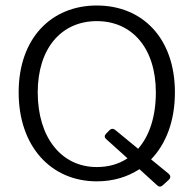

<svg xmlns="http://www.w3.org/2000/svg" viewBox="-20 -657 715 708"><path d="M625 -316.4C625 -515.6 505.9 -636.7 336.9 -636.7C168.9 -636.7 48.8 -515.6 48.8 -316.4C48.8 -116.2 168.9 11.7 336.9 11.7C396.5 11.7 449.2 -3.9 494.1 -33.2L559.6 26.4C566.4 33.2 574.2 32.2 581.1 25.4L602.5 5.9C610.4 -2 609.4 -9.8 601.6 -16.6L537.1 -69.3C592.8 -127 625 -211.9 625 -316.4ZM336.9 -41C206.1 -41 119.1 -150.4 119.1 -316.4C119.1 -478.5 206.1 -579.1 336.9 -579.1C467.8 -579.1 554.7 -478.5 554.7 -316.4C554.7 -227.5 531.2 -156.2 489.3 -108.4L406.2 -176.8C398.4 -183.6 390.6 -183.6 383.8 -176.8L372.1 -165C364.3 -157.2 364.3 -150.4 372.1 -143.6L450.2 -73.2C418 -51.8 379.9 -41 336.9 -41Z"/></svg>

Font: Ed Sans Neue Light
Style: Regular
Weight: 300
Designer: Stephen Hutchings
Version: Version 1.004;PS 001.004;hotconv 1.0.88;makeotf.lib2.5.64775